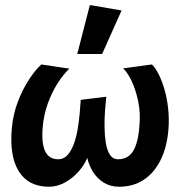

<svg xmlns="http://www.w3.org/2000/svg" viewBox="-20 -718 711 754"><path d="M172.4 15.3Q92.1 15.3 54.5 -44.1Q16.8 -103.6 26.3 -213.1Q31.3 -269.5 50.2 -318.7Q69 -367.8 94 -405.9Q118.9 -443.9 142.4 -464.9L252.3 -448.4Q229.5 -426.9 206.9 -391.9Q184.4 -356.9 168.2 -312.7Q152 -268.5 147.5 -217.3Q144 -175.2 149.8 -147.4Q155.5 -119.5 170.4 -106Q185.3 -92.5 208.4 -92.5Q230.3 -92.5 245.1 -109Q259.9 -125.5 269.8 -152.3Q279.7 -179.2 285 -210.7Q290.3 -242.2 292.9 -272.5Q295.6 -302.7 297.1 -325.9L397.4 -338.1Q395 -316 392.5 -284.7Q390 -253.4 390.5 -220.1Q390.9 -186.8 395.4 -157.7Q399.9 -128.6 411.5 -110.5Q423.1 -92.5 443.5 -92.5Q469.7 -92.5 486.9 -106.3Q504.1 -120 514.1 -149.2Q524.2 -178.4 527.6 -224.2Q532.1 -274.3 522.8 -319.6Q513.4 -364.9 497.1 -399.3Q480.7 -433.8 463.6 -449.5L576.6 -464.9Q589.3 -453.1 602.4 -427.7Q615.6 -402.2 625.7 -367.6Q635.8 -333 640.3 -291.9Q644.8 -250.8 641.3 -207.7Q635.3 -137.6 609.7 -87.6Q584.1 -37.6 543.2 -11.1Q502.2 15.3 447.9 15.3Q413.4 15.3 387.3 -0.9Q361.2 -17.2 345 -43.4Q328.7 -69.7 322.8 -98Q311.3 -69.7 287.8 -43.4Q264.3 -17.2 234.1 -0.9Q204 15.3 172.4 15.3ZM283.4 -505.9 332.9 -698.2 457.4 -676.9 381.1 -505.9Z"/></svg>

Font: Ancizar Sans Thin
Style: Italic
Weight: 100
Italic angle: -4°
Designer: Cesar Puertas, Viviana Monsalve, Julian Moncada, Julian Prieto, Jose Castro, Mariel Hernandez, Felipe Aragon, Sara Alarc
Version: Version 8.100